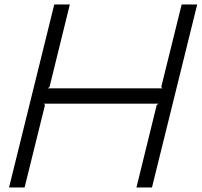

<svg xmlns="http://www.w3.org/2000/svg" viewBox="-20 -830 893 850"><path d="M853 -810.1 652.8 0H584L673.8 -365.2L682.1 -371.1H173.8L179.2 -365.2L88.9 0H20L220.2 -810.1H289.1L199.2 -444.8L190.9 -439H699.2L693.8 -444.8L784.2 -810.1Z"/></svg>

Font: Sinkin Sans 300 Light Italic
Style: Regular
Weight: 300
Italic angle: -112°
Designer: Keith Bates
Foundry: K-Type
Version: Sinkin Sans (version 1.0)  by Keith Bates   •   © 2014   www